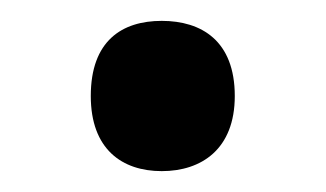

<svg xmlns="http://www.w3.org/2000/svg" viewBox="-20 -445 312 184"><path d="M67 -353C67 -302 97 -281 135 -281C173 -281 205 -302 205 -353C205 -406 173 -425 135 -425C97 -425 67 -406 67 -353Z"/></svg>

Font: Noto Sans Cherokee Medium
Style: Regular
Weight: 500
Designer: Monotype Design Team
Foundry: Monotype Imaging Inc.
Version: Version 2.001